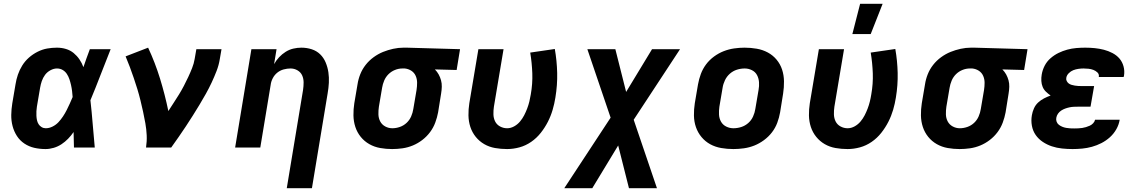

<svg xmlns="http://www.w3.org/2000/svg" viewBox="-20 -780 6040 1015"><path d="M221 8Q190 8 161.5 1.5Q133 -5 109 -21Q85 -37 69.5 -61Q54 -85 46.5 -113.5Q39 -142 39.5 -172.5Q40 -203 45 -234L62 -334Q66 -360 74.5 -385Q83 -410 97.5 -433.5Q112 -457 133 -475.5Q154 -494 179 -506.5Q204 -519 229.5 -523.5Q255 -528 281 -528Q306 -528 329 -521Q352 -514 369.5 -499.5Q387 -485 400 -466Q413 -447 421 -425Q429 -449 437.5 -472.5Q446 -496 455 -520H565Q538 -453 512 -385Q486 -317 458 -250Q465 -188 470 -125Q475 -62 481 0H371Q370 -20 370 -40.5Q370 -61 369 -82Q356 -63 340 -46.5Q324 -30 305 -17.5Q286 -5 264 1.5Q242 8 221 8ZM222 -102Q240 -102 258 -111Q276 -120 289 -134Q302 -148 313 -164.5Q324 -181 332.5 -198Q341 -215 349 -232.5Q357 -250 364 -267Q363 -283 361 -299Q359 -315 355.5 -330.5Q352 -346 347 -361Q342 -376 333.5 -389Q325 -402 311.5 -410Q298 -418 281 -418Q264 -418 246.5 -408.5Q229 -399 218 -384Q207 -369 201 -351.5Q195 -334 192 -316L175 -216Q173 -204 172.5 -192Q172 -180 172.5 -168Q173 -156 175.5 -144.5Q178 -133 184 -123.5Q190 -114 200 -108Q210 -102 222 -102Z M752 0Q757 -33 755.5 -65Q754 -97 748.5 -128Q743 -159 736.5 -189Q730 -219 722.5 -249.5Q715 -280 706 -309.5Q697 -339 687 -368Q677 -397 666.5 -425.5Q656 -454 644 -482L763 -528Q800 -449 826 -364.5Q852 -280 870 -193Q884 -215 898.5 -237Q913 -259 926.5 -281Q940 -303 952 -326Q964 -349 975 -372.5Q986 -396 995.5 -420Q1005 -444 1009 -468L1018 -520H1151L1142 -468Q1137 -436 1125 -405Q1113 -374 1099 -344Q1085 -314 1068.5 -284.5Q1052 -255 1034.5 -226Q1017 -197 999 -168.5Q981 -140 962.5 -112Q944 -84 924.5 -56Q905 -28 885 0Z M1496 215 1582 -304Q1585 -324 1585 -344Q1585 -364 1577.5 -381Q1570 -398 1553 -408Q1536 -418 1516 -418Q1498 -418 1479.5 -413Q1461 -408 1446 -396Q1431 -384 1422 -366.5Q1413 -349 1411 -332L1356 0H1223L1309 -520H1442L1429 -441Q1440 -461 1455.5 -477.5Q1471 -494 1490 -506Q1509 -518 1530.5 -523Q1552 -528 1573 -528Q1602 -528 1628 -519.5Q1654 -511 1672.5 -493Q1691 -475 1701.5 -450Q1712 -425 1716 -398Q1720 -371 1718.5 -342.5Q1717 -314 1712 -286L1629 215Z M2053 8Q2021 8 1990 2.5Q1959 -3 1932.5 -18Q1906 -33 1887 -56.5Q1868 -80 1858.5 -109Q1849 -138 1848.5 -170Q1848 -202 1853 -234L1870 -334Q1874 -361 1884.5 -387.5Q1895 -414 1913 -437Q1931 -460 1955 -477.5Q1979 -495 2005 -505.5Q2031 -516 2058.5 -522Q2086 -528 2113 -528H2131L2412 -520L2394 -410L2279 -413Q2291 -401 2299 -386.5Q2307 -372 2311.5 -355.5Q2316 -339 2315.5 -321.5Q2315 -304 2312 -286L2296 -186Q2291 -159 2281 -132Q2271 -105 2253.5 -81.5Q2236 -58 2212.5 -40Q2189 -22 2162.5 -11Q2136 0 2108 4Q2080 8 2053 8ZM2054 -102Q2074 -102 2094 -109Q2114 -116 2129.5 -130.5Q2145 -145 2153.5 -164.5Q2162 -184 2165 -204L2182 -304Q2185 -323 2185 -342.5Q2185 -362 2177.5 -379Q2170 -396 2154.5 -406Q2139 -416 2120 -418H2107Q2087 -418 2067.5 -410Q2048 -402 2033.5 -387.5Q2019 -373 2011 -354Q2003 -335 2000 -316L1983 -216Q1980 -196 1980.5 -175.5Q1981 -155 1990 -138Q1999 -121 2016.5 -111.5Q2034 -102 2054 -102Z M2661 8Q2628 8 2597 2.5Q2566 -3 2540 -18Q2514 -33 2495 -56.5Q2476 -80 2466.5 -109Q2457 -138 2456.5 -170Q2456 -202 2461 -234L2509 -520H2642L2591 -216Q2588 -196 2588.5 -175.5Q2589 -155 2597.5 -138Q2606 -121 2623.5 -111.5Q2641 -102 2661 -102Q2680 -102 2698 -112Q2716 -122 2729 -137.5Q2742 -153 2751 -170.5Q2760 -188 2767 -206.5Q2774 -225 2778.5 -243.5Q2783 -262 2786 -281Q2796 -337 2794 -392.5Q2792 -448 2783 -502L2913 -521Q2924 -459 2925.5 -394.5Q2927 -330 2916 -264Q2911 -232 2901.5 -199.5Q2892 -167 2876.5 -136.5Q2861 -106 2839 -78Q2817 -50 2788 -30Q2759 -10 2726 -1Q2693 8 2661 8Z M3111 215H2963L3208 -158L3085 -520H3233L3290 -294L3427 -520H3575L3330 -147L3453 215H3305L3248 -11Z M3857 8Q3824 8 3792.5 2.5Q3761 -3 3734.5 -17.5Q3708 -32 3688.5 -55.5Q3669 -79 3659 -108Q3649 -137 3648.5 -169.5Q3648 -202 3653 -234L3670 -334Q3675 -362 3685 -389Q3695 -416 3712.5 -439.5Q3730 -463 3754.5 -481Q3779 -499 3806 -509.5Q3833 -520 3861 -524Q3889 -528 3916 -528Q3949 -528 3980.5 -522.5Q4012 -517 4039 -502.5Q4066 -488 4085.5 -464.5Q4105 -441 4114.5 -412Q4124 -383 4124.5 -350.5Q4125 -318 4120 -286L4104 -186Q4099 -158 4089 -131Q4079 -104 4061 -80.5Q4043 -57 4018.5 -39Q3994 -21 3967.5 -10.5Q3941 0 3912.5 4Q3884 8 3857 8ZM3857 -102Q3878 -102 3898.5 -108.5Q3919 -115 3935.5 -129.5Q3952 -144 3961 -164Q3970 -184 3973 -204L3990 -304Q3994 -325 3992.5 -345.5Q3991 -366 3982 -383Q3973 -400 3955 -409Q3937 -418 3917 -418Q3896 -418 3875.5 -411.5Q3855 -405 3838.5 -390.5Q3822 -376 3812.5 -356Q3803 -336 3800 -316L3783 -216Q3780 -195 3781 -174.5Q3782 -154 3791.5 -137Q3801 -120 3819 -111Q3837 -102 3857 -102Z M4461 8Q4428 8 4397 2.5Q4366 -3 4340 -18Q4314 -33 4295 -56.5Q4276 -80 4266.5 -109Q4257 -138 4256.5 -170Q4256 -202 4261 -234L4309 -520H4442L4391 -216Q4388 -196 4388.5 -175.5Q4389 -155 4397.5 -138Q4406 -121 4423.5 -111.5Q4441 -102 4461 -102Q4480 -102 4498 -112Q4516 -122 4529 -137.5Q4542 -153 4551 -170.5Q4560 -188 4567 -206.5Q4574 -225 4578.5 -243.5Q4583 -262 4586 -281Q4596 -337 4594 -392.5Q4592 -448 4583 -502L4713 -521Q4724 -459 4725.5 -394.5Q4727 -330 4716 -264Q4711 -232 4701.5 -199.5Q4692 -167 4676.5 -136.5Q4661 -106 4639 -78Q4617 -50 4588 -30Q4559 -10 4526 -1Q4493 8 4461 8ZM4486 -600 4527 -760H4646L4583 -600Z M5053 8Q5021 8 4990 2.5Q4959 -3 4932.5 -18Q4906 -33 4887 -56.5Q4868 -80 4858.5 -109Q4849 -138 4848.5 -170Q4848 -202 4853 -234L4870 -334Q4874 -361 4884.5 -387.5Q4895 -414 4913 -437Q4931 -460 4955 -477.5Q4979 -495 5005 -505.5Q5031 -516 5058.5 -522Q5086 -528 5113 -528H5131L5412 -520L5394 -410L5279 -413Q5291 -401 5299 -386.5Q5307 -372 5311.5 -355.5Q5316 -339 5315.5 -321.5Q5315 -304 5312 -286L5296 -186Q5291 -159 5281 -132Q5271 -105 5253.5 -81.5Q5236 -58 5212.5 -40Q5189 -22 5162.5 -11Q5136 0 5108 4Q5080 8 5053 8ZM5054 -102Q5074 -102 5094 -109Q5114 -116 5129.5 -130.5Q5145 -145 5153.5 -164.5Q5162 -184 5165 -204L5182 -304Q5185 -323 5185 -342.5Q5185 -362 5177.5 -379Q5170 -396 5154.5 -406Q5139 -416 5120 -418H5107Q5087 -418 5067.5 -410Q5048 -402 5033.5 -387.5Q5019 -373 5011 -354Q5003 -335 5000 -316L4983 -216Q4980 -196 4980.5 -175.5Q4981 -155 4990 -138Q4999 -121 5016.5 -111.5Q5034 -102 5054 -102Z M5650 8Q5622 8 5594 5Q5566 2 5540.5 -6.5Q5515 -15 5492.5 -30Q5470 -45 5455 -66.5Q5440 -88 5435 -115.5Q5430 -143 5435 -171Q5438 -189 5446 -207Q5454 -225 5468 -238Q5482 -251 5499.5 -260Q5517 -269 5534 -275Q5521 -284 5509.5 -295Q5498 -306 5492 -320.5Q5486 -335 5485 -352Q5484 -369 5487 -386Q5491 -410 5502.5 -432.5Q5514 -455 5533.5 -472Q5553 -489 5575.5 -500Q5598 -511 5622 -517.5Q5646 -524 5670 -526Q5694 -528 5717 -528Q5743 -528 5767.5 -525.5Q5792 -523 5815.5 -517Q5839 -511 5861 -499.5Q5883 -488 5898 -470.5Q5913 -453 5919.5 -429Q5926 -405 5922 -380L5920 -373H5788L5789 -374Q5791 -388 5781.5 -397Q5772 -406 5760 -410.5Q5748 -415 5735 -416.5Q5722 -418 5708 -418Q5695 -418 5681 -416Q5667 -414 5654 -409Q5641 -404 5630 -393Q5619 -382 5617 -369Q5615 -360 5619 -352Q5623 -344 5629.5 -339Q5636 -334 5644.5 -331.5Q5653 -329 5662 -327.5Q5671 -326 5680 -325.5Q5689 -325 5698 -325H5764L5745 -216H5679Q5668 -216 5656.5 -215.5Q5645 -215 5633.5 -212.5Q5622 -210 5611 -206Q5600 -202 5590 -195.5Q5580 -189 5573 -179Q5566 -169 5564 -157Q5562 -146 5566 -136Q5570 -126 5578 -120Q5586 -114 5595.5 -110Q5605 -106 5616 -104Q5627 -102 5637.5 -101.5Q5648 -101 5659 -101Q5669 -101 5680 -101.5Q5691 -102 5701 -103.5Q5711 -105 5721 -108Q5731 -111 5741 -115.5Q5751 -120 5759 -128.5Q5767 -137 5769 -147H5899V-146Q5895 -121 5881.5 -97Q5868 -73 5847.5 -54.5Q5827 -36 5802.5 -23.5Q5778 -11 5752.5 -4Q5727 3 5701 5.5Q5675 8 5650 8Z"/></svg>

Font: Iosevka XBd Ex Obl
Style: Regular
Weight: 800
Width: 7
Italic angle: -9°
Monospace: yes
Designer: Belleve Invis
Foundry: Belleve Invis
Version: Version 32.5.0; ttfautohint (v1.8.4)